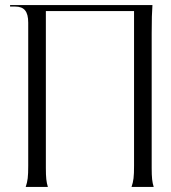

<svg xmlns="http://www.w3.org/2000/svg" viewBox="-20 -742 680 762"><path d="M92 -652V-84C92 -40 90 -24 82 0H170C164 -20 162 -36 162 -76V-698H512V-84C512 -40 510 -24 502 0H590C584 -20 582 -36 582 -76V-608C582 -668 583 -692 585 -722H20V-716H40C76 -716 92 -697 92 -652Z"/></svg>

Font: Sinistre
Style: Regular
Weight: 400
Designer: Jules Durand
Foundry: Collletttivo
Version: Version 69.420;Glyphs 3.2 (3217)